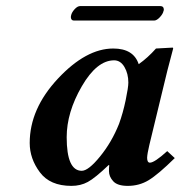

<svg xmlns="http://www.w3.org/2000/svg" viewBox="-20 -604 597 634"><path d="M373 -194.8Q386.2 -231 395 -273.4Q403.8 -315.9 403.8 -331.1Q403.8 -360.8 390.9 -382.8Q377.9 -404.8 356.9 -404.8Q299.8 -404.8 250 -318.8Q200.2 -232.9 200.2 -150.9Q200.2 -40 250 -40Q272 -40 310.5 -87.4Q349.1 -134.8 373 -194.8ZM339.8 -39.1Q339.8 -52.2 340.8 -58.1L338.9 -59.1Q293.9 -16.1 270 -3.2Q246.1 9.8 215.8 9.8Q145 9.8 111.6 -35.2Q78.1 -80.1 78.1 -131.8Q78.1 -244.6 171.1 -344.2Q264.2 -443.8 354 -443.8Q420.9 -443.8 438 -392.1Q467.8 -413.1 495.1 -443.8L549.8 -446.8Q551.8 -446.8 551.8 -443.8Q529.3 -359.9 520.5 -320.8L473.1 -125Q466.3 -96.2 465.8 -83Q465.8 -66.9 475.1 -66.9Q490.2 -66.9 532.2 -105L557.1 -82Q502 -27.8 470.9 -9Q439.9 9.8 401.9 9.8Q367.7 9.8 353.8 -5.6Q339.8 -21 339.8 -39.1ZM488.8 -536.1H224.1Q214.4 -536.1 213.9 -547.9Q213.9 -550.8 214.8 -553.2Q216.8 -563 226.3 -573.5Q235.8 -584 245.1 -584H508.8Q521 -584 521 -571.8Q521 -569.8 520 -567.9Q518.1 -558.1 507.8 -547.1Q497.6 -536.1 488.8 -536.1Z"/></svg>

Font: Linux Libertine
Style: Semibold Italic
Weight: 600
Italic angle: -11.5°
Designer: Philipp H. Poll
Foundry: Philipp H. Poll
Version: Version 5.1.2 ; ttfautohint (v0.9)